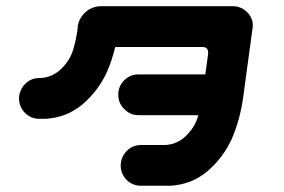

<svg xmlns="http://www.w3.org/2000/svg" viewBox="-20 -598 910 616"><path d="M304.7 -578.1H725.6Q752.9 -578.1 772.5 -559.6Q793 -538.1 791 -512.7L759.8 -283.2Q750 -213.9 723.6 -152.3Q695.3 -90.8 645 -48.3Q594.7 -5.9 526.4 -2H430.7Q404.3 -2.9 386.2 -21Q368.2 -39.1 367.2 -65.4Q367.2 -92.8 385.3 -112.3Q403.3 -131.8 430.7 -132.8H510.7Q547.9 -134.8 575.7 -161.1Q603.5 -187.5 614.3 -221.7Q615.2 -224.6 616.2 -228.5H424.8Q397.5 -228.5 378.9 -248Q359.4 -266.6 359.4 -293.9Q359.4 -321.3 378.4 -340.3Q397.5 -359.4 424.8 -359.4H638.7L647.5 -422.9Q650.4 -446.3 630.9 -447.3H349.6Q339.8 -405.3 323.2 -367.2Q294.9 -305.7 244.6 -263.2Q194.3 -220.7 126 -216.8H104.5Q78.1 -217.8 60.1 -235.8Q42 -253.9 41 -280.3Q41 -307.6 59.1 -327.1Q77.1 -346.7 104.5 -347.7H110.4Q147.5 -349.6 175.3 -376Q203.1 -402.3 213.9 -436Q224.6 -469.7 229.5 -509.8V-514.6Q234.4 -542 255.9 -560.5Q277.3 -578.1 304.7 -578.1Z"/></svg>

Font: Nico Moji
Style: Regular
Weight: 400
Version: Version 1.02